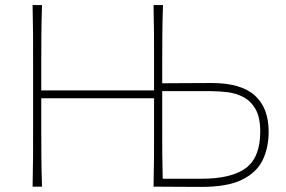

<svg xmlns="http://www.w3.org/2000/svg" viewBox="-20 -733 1124 754"><path d="M108 0Q109.5 -61 109.8 -117Q110 -173 110 -238V-475Q110 -540.5 109.8 -596.5Q109.5 -652.5 108 -713H145Q143 -652.5 142.5 -596.5Q142 -540.5 142 -475V-378H585V-475Q585 -540.5 584.8 -596.5Q584.5 -652.5 583 -713H620Q618 -652.5 617.5 -596.5Q617 -540.5 617 -475V-406Q649.5 -406 698.8 -406.5Q748 -407 811 -407Q926.5 -407 980.8 -358Q1035 -309 1035 -216Q1035 -154 1011.8 -105Q988.5 -56 931 -27.5Q873.5 1 771 1Q714.5 1 669.2 0.5Q624 0 583 0Q584.5 -61 584.8 -117Q585 -173 585 -238V-347H142V-238Q142 -173 142.5 -117Q143 -61 145 0ZM619 -31H770Q889.5 -31 945.8 -73.2Q1002 -115.5 1002 -216Q1002 -272.5 983.5 -304.5Q965 -336.5 935.8 -351.8Q906.5 -367 873 -371Q839.5 -375 809 -375H617V-242Q617 -184 617.2 -133.5Q617.5 -83 619 -31Z"/></svg>

Font: Commissioner Flair Thin
Style: Regular
Weight: 100
Designer: Kostas Bartsokas
Foundry: Kostas Bartsokas
Version: Version 1.000; ttfautohint (v1.8.3)